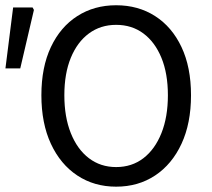

<svg xmlns="http://www.w3.org/2000/svg" viewBox="-33 -688 794 720"><path d="M402.5 12Q320.2 12 256.9 -29.9Q193.6 -71.8 157.9 -148.7Q122.2 -225.5 122.2 -330.8Q122.2 -436 157.9 -511.6Q193.6 -587.2 256.9 -627.7Q320.2 -668.3 402.5 -668.3Q485.4 -668.3 548.6 -627.7Q611.9 -587.2 647.6 -511.6Q683.3 -436 683.3 -330.8Q683.3 -225.5 647.6 -148.7Q611.9 -71.8 548.6 -29.9Q485.4 12 402.5 12ZM402.5 -61.5Q461.4 -61.5 504.7 -94.7Q548 -127.9 572.3 -188.6Q596.6 -249.3 596.6 -330.8Q596.6 -412.3 572.3 -471.4Q548 -530.4 504.7 -562.6Q461.4 -594.8 402.5 -594.8Q344.1 -594.8 300.5 -562.6Q256.9 -530.4 232.6 -471.4Q208.3 -412.3 208.3 -330.8Q208.3 -249.3 232.6 -188.6Q256.9 -127.9 300.5 -94.7Q344.1 -61.5 402.5 -61.5ZM-12.6 -431.6 16.2 -660H89.2L94.2 -650.8L43 -431.6Z"/></svg>

Font: SourceSans3VF
Style: Regular
Weight: 200
Designer: Paul D. Hunt
Foundry: Adobe
Version: Version 3.052;hotconv 1.1.0;makeotfexe 2.6.0